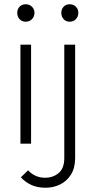

<svg xmlns="http://www.w3.org/2000/svg" viewBox="-20 -675 448 902"><path d="M101 -573Q83 -573 72 -585Q61 -597 61 -615Q61 -632 72 -643.5Q83 -655 101 -655Q118 -655 130 -643.5Q142 -632 142 -615Q142 -597 130 -585Q118 -573 101 -573ZM76 0V-465H126V0ZM307 -573Q290 -573 279 -585Q268 -597 268 -615Q268 -632 279 -643.5Q290 -655 307 -655Q325 -655 336.5 -643.5Q348 -632 348 -615Q348 -597 336.5 -585Q325 -573 307 -573ZM194 207Q157 207 128.5 194.5Q100 182 78 158L112 125Q144 160 192 160Q229 160 255.5 138Q282 116 282 68V-465H333V67Q333 114 313.5 145Q294 176 262.5 191.5Q231 207 194 207Z"/></svg>

Font: Outfit ExtraLight
Style: Regular
Weight: 200
Designer: Rodrigo Fuenzalida
Foundry: fragTYPE
Version: Version 1.100; ttfautohint (v1.8.4.7-5d5b);gftools[0.9.27]